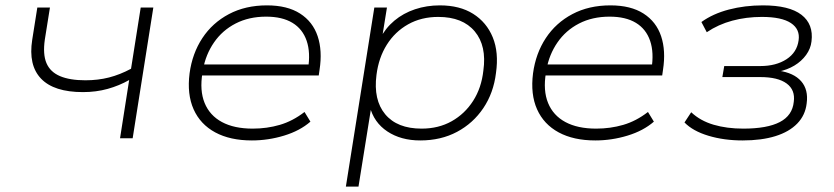

<svg xmlns="http://www.w3.org/2000/svg" viewBox="-20 -515 3107 715"><path d="M427 0 461 -217Q424 -196 381 -184Q338 -172 289 -172Q181 -172 133 -222Q85 -272 100 -367L119 -487H166L147 -368Q139 -313 153 -280Q167 -247 203.5 -231.5Q240 -216 298 -216Q345 -216 386 -226.5Q427 -237 468 -259L504 -487H551L474 0Z M918 8Q837 8 781.5 -22Q726 -52 701 -108Q676 -164 686 -242Q696 -316 733.5 -373Q771 -430 832.5 -462.5Q894 -495 974 -495Q1050 -495 1097.5 -464.5Q1145 -434 1163 -380Q1181 -326 1170 -255L1167 -234H714L721 -275H1151L1127 -258Q1137 -319 1122 -363Q1107 -407 1069 -430Q1031 -453 971 -453Q907 -453 857.5 -427.5Q808 -402 777 -357Q746 -312 736 -256L734 -244Q723 -178 742 -131.5Q761 -85 806.5 -60.5Q852 -36 921 -36Q974 -36 1022 -50Q1070 -64 1114 -98L1136 -62Q1097 -28 1038 -10Q979 8 918 8Z M1268 180 1374 -487H1421L1402 -369H1394Q1415 -410 1448.5 -438Q1482 -466 1525.5 -480.5Q1569 -495 1618 -495Q1692 -495 1742 -463.5Q1792 -432 1815 -376Q1838 -320 1827 -243Q1818 -169 1780 -112.5Q1742 -56 1682 -24Q1622 8 1545 8Q1473 8 1422.5 -25.5Q1372 -59 1357 -119H1363L1315 180ZM1550 -36Q1613 -36 1662 -63.5Q1711 -91 1742 -139.5Q1773 -188 1780 -252Q1793 -344 1748 -398Q1703 -452 1612 -452Q1549 -452 1500 -424.5Q1451 -397 1420.5 -348.5Q1390 -300 1382 -236Q1370 -143 1414.5 -89.5Q1459 -36 1550 -36Z M2197 8Q2116 8 2060.5 -22Q2005 -52 1980 -108Q1955 -164 1965 -242Q1975 -316 2012.5 -373Q2050 -430 2111.5 -462.5Q2173 -495 2253 -495Q2329 -495 2376.5 -464.5Q2424 -434 2442 -380Q2460 -326 2449 -255L2446 -234H1993L2000 -275H2430L2406 -258Q2416 -319 2401 -363Q2386 -407 2348 -430Q2310 -453 2250 -453Q2186 -453 2136.5 -427.5Q2087 -402 2056 -357Q2025 -312 2015 -256L2013 -244Q2002 -178 2021 -131.5Q2040 -85 2085.5 -60.5Q2131 -36 2200 -36Q2253 -36 2301 -50Q2349 -64 2393 -98L2415 -62Q2376 -28 2317 -10Q2258 8 2197 8Z M2745 8Q2676 8 2618 -9.5Q2560 -27 2529 -59L2554 -97Q2588 -65 2637.5 -50.5Q2687 -36 2748 -36Q2837 -36 2884 -60.5Q2931 -85 2936 -136Q2942 -180 2909.5 -204Q2877 -228 2811 -228H2670L2677 -269H2811Q2870 -269 2909 -294.5Q2948 -320 2954 -365Q2960 -406 2925.5 -429Q2891 -452 2817 -452Q2759 -452 2707 -438Q2655 -424 2612 -395L2592 -433Q2635 -464 2694.5 -479.5Q2754 -495 2821 -495Q2919 -495 2964.5 -460Q3010 -425 3002 -361Q2999 -334 2982 -310.5Q2965 -287 2938.5 -271Q2912 -255 2878 -248V-252Q2936 -244 2963.5 -212.5Q2991 -181 2984 -130Q2979 -86 2949 -55Q2919 -24 2867.5 -8Q2816 8 2745 8Z"/></svg>

Font: Nunito Sans 10pt SemiExpanded ExtraLight
Style: Italic
Weight: 250
Width: 6
Italic angle: -9°
Designer: Vernon Adams
Foundry: Vernon Adams
Version: Version 3.101;gftools[0.9.27]